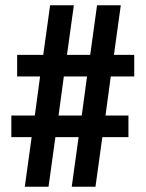

<svg xmlns="http://www.w3.org/2000/svg" viewBox="-20 -708 552 728"><path d="M74 0 100 -188H23V-270H112L132 -418H45V-500H144L170 -688H260L234 -500H322L348 -688H438L412 -500H489V-418H400L380 -270H467V-188H368L342 0H252L278 -188H190L164 0ZM202 -270H290L310 -418H222Z"/></svg>

Font: Special Gothic Condensed One
Style: Regular
Weight: 400
Designer: Alistair McCready
Foundry: Monolith
Version: Version 1.010; ttfautohint (v1.8.4.7-5d5b)